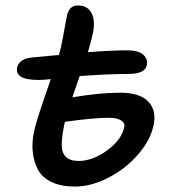

<svg xmlns="http://www.w3.org/2000/svg" viewBox="-20 -688 633 706"><path d="M254.9 -2Q204.6 -2 170.2 -18.3Q135.7 -34.7 120.4 -62.5Q105 -90.3 100.6 -127.7Q96.2 -165 106 -207Q112.8 -243.7 167 -397Q138.7 -394 122.1 -394Q76.2 -394 57.4 -405.8Q38.6 -417.5 43 -439.9Q50.8 -473.1 101.1 -477.1Q147.5 -481.4 196.8 -485.8Q198.2 -493.7 203.1 -509.8Q208 -530.8 225.1 -625Q232.4 -668 266.1 -668Q300.8 -668 315.9 -641.1Q331.1 -614.3 321.8 -566.9Q316.4 -540.5 303.2 -496.1Q390.6 -502.9 448.2 -502.9Q489.3 -502.9 506.8 -486.8Q524.4 -470.7 520 -449.2Q514.2 -416 451.2 -416Q374.5 -416 272.9 -408.2Q254.9 -354.5 246.1 -330.1Q346.7 -347.2 421.9 -347.2Q494.1 -347.2 525.1 -314.7Q556.2 -282.2 544.9 -229Q534.7 -175.3 490 -122.6Q445.3 -69.8 381.1 -35.9Q316.9 -2 254.9 -2ZM214.8 -222.2Q207 -182.1 207 -154.3Q207 -126.5 222.2 -111.3Q237.3 -96.2 269 -96.2Q320.8 -96.2 374 -135Q427.2 -173.8 437 -221.2Q439.9 -236.3 424.6 -245.6Q409.2 -254.9 379.9 -254.9Q324.2 -254.9 219.2 -240.2Q216.3 -231.9 214.8 -222.2Z"/></svg>

Font: Shantell Sans Irregular
Style: Italic
Weight: 500
Italic angle: -11.31°
Designer: Stephen Nixon, Anya Danilova, Shantell Martin
Foundry: Arrow Type
Version: Version 1.006;[9816181b4]